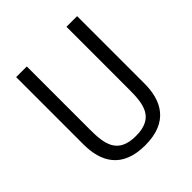

<svg xmlns="http://www.w3.org/2000/svg" viewBox="-200 -869 1020 1020"><g transform="rotate(-45 310.0 -359.0)"><path d="M310 -58.5C174 -58.5 161 -147 161 -257V-730H81V-224C81 -96.5 134.5 11.5 310 11.5C485.5 11.5 539 -96.5 539 -224V-730H459V-257C459 -147 446 -58.5 310 -58.5Z"/></g></svg>

Font: Monaspace Neon Light
Style: Regular
Weight: 300
Designer: Riley Cran & the Lettermatic Team
Foundry: Lettermatic
Version: Version 1.200 (Monaspace Neon)